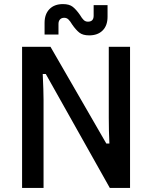

<svg xmlns="http://www.w3.org/2000/svg" viewBox="-20 -919 744 939"><path d="M88 -690H227L500 -217H515Q512 -280 512 -343V-690H616V0H517L204 -557H189Q193 -473 193 -431V0H88ZM333 -799Q323 -816 314.5 -824Q306 -832 294 -832Q281 -832 273.5 -824Q266 -816 266 -802V-750H198V-807Q198 -850 222 -874.5Q246 -899 288 -899Q319 -899 336 -885.5Q353 -872 371 -846Q381 -829 389.5 -821Q398 -813 410 -813Q438 -813 438 -842V-894H506V-837Q506 -794 482 -770Q458 -746 416 -746Q385 -746 368 -759.5Q351 -773 333 -799Z"/></svg>

Font: Mozilla Text BETA Medium
Style: Regular
Weight: 500
Designer: Studio DRAMA
Foundry: Studio DRAMA
Version: Version 0.100